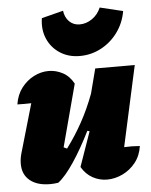

<svg xmlns="http://www.w3.org/2000/svg" viewBox="-54 -812 682 866"><g transform="rotate(-5 286.5 -379.0)"><path d="M281 -58 336 -215 326 -218Q288 -141 248 -81Q208 -21 175 4Q156 7 138 7Q80 7 47 -20Q14 -47 14 -95Q14 -119 21 -143L85 -364Q54 -363 22 -364Q29 -408 52.5 -438.5Q76 -469 108.5 -485.5Q141 -502 175 -502Q208 -502 238.5 -486Q269 -470 288 -435L213 -153Q220 -149 228 -146Q268 -200 299.5 -257Q331 -314 357 -383L386 -495H565L485 -130Q519 -132 556 -129Q550 -86 525.5 -55Q501 -24 466.5 -7.5Q432 9 396 9Q362 9 331.5 -7.5Q301 -24 281 -58ZM322 -557Q271 -557 232.5 -582Q194 -607 176 -649Q158 -691 166 -742L264 -767Q268 -736 287 -717.5Q306 -699 334 -699Q364 -699 390.5 -717.5Q417 -736 430 -767L534 -742Q525 -689 494.5 -647Q464 -605 419 -581Q374 -557 322 -557Z"/></g></svg>

Font: Piazzolla Black
Style: Italic
Weight: 900
Italic angle: -11.3°
Designer: Juan Pablo del Peral
Foundry: Huerta Tipografica
Version: Version 1.330